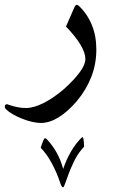

<svg xmlns="http://www.w3.org/2000/svg" viewBox="-102 -359 502 797"><path d="M297.9 -153.3Q297.9 -93.3 276.9 -39.6Q255.9 14.2 216.3 61.5Q177.7 106 140.4 128.7Q103 151.4 67.4 151.4Q51.3 151.4 31 146.7Q10.7 142.1 -9.5 134Q-29.8 126 -47.6 116Q-65.4 106 -77.1 94.7Q-82 89.8 -82 83.5Q-82 73.7 -72.8 73.7Q-69.8 73.7 -67.4 75.2H-67.9Q-28.3 89.4 5.4 89.4Q37.6 89.4 78.6 68.8Q119.6 48.3 164.1 10.3Q206.1 -27.8 229.2 -59.3Q252.4 -90.8 252.4 -113.8Q252.4 -165 171.9 -249L207 -329.1Q211.4 -338.9 217.3 -338.9Q218.3 -338.9 220.7 -337.9Q223.1 -336.9 224.1 -335.9Q259.8 -302.2 278.8 -256.6Q297.9 -210.9 297.9 -153.3ZM235.8 262.7Q217.8 284.7 204.8 311.8Q191.9 338.9 182.9 362.5Q173.8 386.2 168.5 402.3Q163.1 418.5 160.2 418.5Q156.7 418.5 153.8 413.8Q150.9 409.2 148.4 401.4Q133.8 356.9 112.8 318.4Q91.8 279.8 66.9 254.4Q67.9 251 70.8 242.7Q73.7 234.4 78.6 221.7Q79.1 221.2 79.6 220.5Q80.1 219.7 80.6 219.2H80.1Q82.5 214.8 85 214.8Q87.9 214.8 92.3 218.8Q118.2 246.6 134.8 277.6Q151.4 308.6 160.2 342.3Q189 258.8 237.8 211.4Q238.3 210.9 241.2 210.9Q245.6 210.9 247.1 249.5Z"/></svg>

Font: XB Zar
Style: Regular
Weight: 400
Designer: Behnam
Foundry: Irmug
Version: Version 8.005 2009